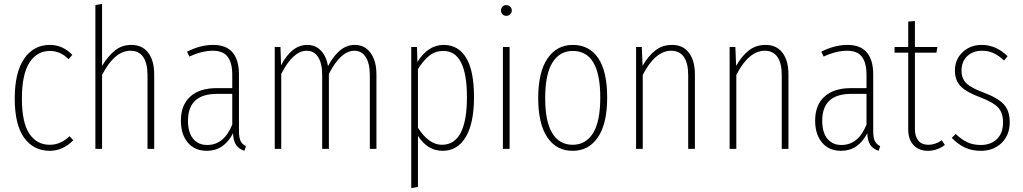

<svg xmlns="http://www.w3.org/2000/svg" viewBox="-20 -760 5220 980"><path d="M234.9 -530.8Q299.8 -530.8 349.1 -480L330.1 -458Q288.1 -500 234.9 -500Q168.9 -500 130.4 -440.7Q91.8 -381.3 91.8 -256.8Q91.8 -134.8 129.6 -77.9Q167.5 -21 233.9 -21Q289.6 -21 335 -64.9L354 -43.9Q300.3 9.8 234.9 9.8Q150.9 9.8 103 -57.1Q55.2 -124 55.2 -256.8Q55.2 -390.6 103.5 -460.7Q151.9 -530.8 234.9 -530.8Z M649.9 -530.8Q706.5 -530.8 736.8 -490.5Q767.1 -450.2 767.1 -379.9V0H732.9V-376Q732.9 -437.5 710.9 -469.2Q689 -501 646 -501Q564.9 -501 501 -377.9V0H466.8V-733.9L501 -740.2V-423.8Q531.2 -474.1 566.9 -502.4Q602.5 -530.8 649.9 -530.8Z M1199.7 -91.8Q1199.7 -57.6 1208 -40.3Q1216.3 -22.9 1235.4 -14.2L1227.5 9.8Q1198.7 0.5 1184.8 -20.5Q1170.9 -41.5 1169.4 -80.1Q1123.5 9.8 1035.6 9.8Q974.1 9.8 938.7 -32.2Q903.3 -74.2 903.3 -144Q903.3 -224.1 951.2 -267.1Q999 -310.1 1084.5 -310.1H1165.5V-377.9Q1165.5 -439.5 1142.1 -470.2Q1118.7 -501 1066.4 -501Q1010.7 -501 946.8 -471.2L934.6 -496.1Q1002.4 -530.8 1068.4 -530.8Q1134.8 -530.8 1167.2 -492.2Q1199.7 -453.6 1199.7 -380.9ZM1037.6 -20Q1123.5 -20 1165.5 -124V-280.8H1087.4Q939.5 -280.8 939.5 -144Q939.5 -84 965.6 -52Q991.7 -20 1037.6 -20Z M1790.5 -530.8Q1842.3 -530.8 1871.8 -489.5Q1901.4 -448.2 1901.4 -379.9V0H1867.7V-376Q1867.7 -435.5 1846.9 -468.3Q1826.2 -501 1788.6 -501Q1719.2 -501 1658.7 -382.8V0H1624.5V-376Q1624.5 -436 1604 -468.5Q1583.5 -501 1545.4 -501Q1476.1 -501 1415.5 -382.8V0H1382.3V-520H1411.6L1414.6 -426.8Q1469.2 -530.8 1548.3 -530.8Q1590.3 -530.8 1617.9 -502Q1645.5 -473.1 1654.3 -422.9Q1711.9 -530.8 1790.5 -530.8Z M2244.1 -530.8Q2319.3 -530.8 2359.4 -464.8Q2399.4 -398.9 2399.4 -264.2Q2399.4 -130.9 2357.2 -60.5Q2314.9 9.8 2239.3 9.8Q2161.6 9.8 2113.3 -66.9V193.8L2079.1 200.2V-520H2108.4L2110.4 -443.8Q2165.5 -530.8 2244.1 -530.8ZM2235.4 -21Q2363.3 -21 2363.3 -264.2Q2363.3 -500 2243.2 -500Q2202.1 -500 2171.9 -476.3Q2141.6 -452.6 2113.3 -407.2V-107.9Q2168.9 -21 2235.4 -21Z M2564 -733.9Q2576.2 -733.9 2584.2 -725.8Q2592.3 -717.8 2592.3 -707Q2592.3 -695.3 2584.5 -687.3Q2576.7 -679.2 2564 -679.2Q2552.2 -679.2 2544.7 -687.3Q2537.1 -695.3 2537.1 -707Q2537.1 -717.8 2544.7 -725.8Q2552.2 -733.9 2564 -733.9ZM2581.1 -520V0H2546.9V-520Z M2903.8 -530.8Q2987.3 -530.8 3033.2 -463.6Q3079.1 -396.5 3079.1 -262.2Q3079.1 -128.9 3032.2 -59.6Q2985.4 9.8 2902.8 9.8Q2819.8 9.8 2773.4 -59.3Q2727.1 -128.4 2727.1 -258.8Q2727.1 -391.6 2774.4 -461.2Q2821.8 -530.8 2903.8 -530.8ZM2903.8 -500Q2836.9 -500 2799.8 -440.7Q2762.7 -381.3 2762.7 -258.8Q2762.7 -139.2 2799.1 -80.1Q2835.4 -21 2902.8 -21Q2970.2 -21 3007.1 -80.6Q3043.9 -140.1 3043.9 -262.2Q3043.9 -500 2903.8 -500Z M3409.7 -530.8Q3466.3 -530.8 3496.6 -490.5Q3526.9 -450.2 3526.9 -379.9V0H3492.7V-376Q3492.7 -437.5 3470.7 -469.2Q3448.7 -501 3405.8 -501Q3324.7 -501 3260.7 -377.9V0H3226.6V-520H3255.9L3259.8 -423.8Q3289.1 -475.1 3325.2 -502.9Q3361.3 -530.8 3409.7 -530.8Z M3887.2 -530.8Q3943.8 -530.8 3974.1 -490.5Q4004.4 -450.2 4004.4 -379.9V0H3970.2V-376Q3970.2 -437.5 3948.2 -469.2Q3926.3 -501 3883.3 -501Q3802.2 -501 3738.3 -377.9V0H3704.1V-520H3733.4L3737.3 -423.8Q3766.6 -475.1 3802.7 -502.9Q3838.9 -530.8 3887.2 -530.8Z M4437 -91.8Q4437 -57.6 4445.3 -40.3Q4453.6 -22.9 4472.7 -14.2L4464.8 9.8Q4436 0.5 4422.1 -20.5Q4408.2 -41.5 4406.7 -80.1Q4360.8 9.8 4272.9 9.8Q4211.4 9.8 4176 -32.2Q4140.6 -74.2 4140.6 -144Q4140.6 -224.1 4188.5 -267.1Q4236.3 -310.1 4321.8 -310.1H4402.8V-377.9Q4402.8 -439.5 4379.4 -470.2Q4356 -501 4303.7 -501Q4248 -501 4184.1 -471.2L4171.9 -496.1Q4239.7 -530.8 4305.7 -530.8Q4372.1 -530.8 4404.5 -492.2Q4437 -453.6 4437 -380.9ZM4274.9 -20Q4360.8 -20 4402.8 -124V-280.8H4324.7Q4176.8 -280.8 4176.8 -144Q4176.8 -84 4202.9 -52Q4229 -20 4274.9 -20Z M4787.6 -43.9 4802.7 -20Q4763.2 9.8 4715.8 9.8Q4669.9 9.8 4642.8 -19.5Q4615.7 -48.8 4615.7 -99.1V-491.2H4545.9V-520H4615.7V-649.9L4649.9 -652.8V-520H4764.6L4759.8 -491.2H4649.9V-101.1Q4649.9 -63.5 4667.5 -42.2Q4685.1 -21 4718.8 -21Q4752.9 -21 4787.6 -43.9Z M4990.7 -530.8Q5064 -530.8 5123 -473.1L5105 -451.2Q5076.2 -477.5 5050.3 -489.3Q5024.4 -501 4991.7 -501Q4945.8 -501 4916.7 -473.4Q4887.7 -445.8 4887.7 -398.9Q4887.7 -359.4 4912.1 -335.4Q4936.5 -311.5 4999 -288.1Q5072.8 -260.7 5103.3 -227.8Q5133.8 -194.8 5133.8 -136.2Q5133.8 -70.8 5092.5 -30.5Q5051.3 9.8 4986.8 9.8Q4939.5 9.8 4904.1 -7.3Q4868.7 -24.4 4837.9 -56.2L4857.9 -76.2Q4888.2 -47.9 4917.5 -33.9Q4946.8 -20 4986.8 -20Q5036.6 -20 5068.1 -50Q5099.6 -80.1 5099.6 -134.8Q5099.6 -184.1 5075 -210.9Q5050.3 -237.8 4981 -264.2Q4911.6 -290 4882.8 -320.3Q4854 -350.6 4854 -399.9Q4854 -456.5 4893.3 -493.7Q4932.6 -530.8 4990.7 -530.8Z"/></svg>

Font: Fira Sans Compressed UltraLight
Style: Regular
Weight: 200
Width: 1
Designer: Carrois Corporate & Edenspiekermann AG
Foundry: Carrois Corporate GbR & Edenspiekermann AG
Version: Version 4.203;PS 004.203;hotconv 1.0.88;makeotf.lib2.5.64775